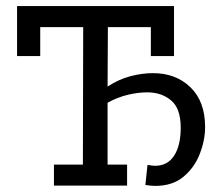

<svg xmlns="http://www.w3.org/2000/svg" viewBox="-20 -609 728 630"><path d="M333 -325Q370 -349 408 -359Q446 -369 482 -369Q557 -369 605 -322.5Q653 -276 653 -192Q653 -149 635.5 -104Q618 -59 582 -29Q546 1 489 1Q478 1 457 -2L464 -68Q481 -65 489 -65Q530 -65 551.5 -98.5Q573 -132 573 -190Q573 -253 541.5 -279.5Q510 -306 463 -306Q433 -306 399.5 -298Q366 -290 333 -272V-69H397V0H157V-69H252L253 -520H112V-425H36V-589H551V-425H475V-520H334Z"/></svg>

Font: Podkova
Style: Regular
Weight: 400
Designer: Ilya Yudin
Foundry: Cyreal (www.cyreal.org)
Version: Version 2.103